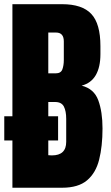

<svg xmlns="http://www.w3.org/2000/svg" viewBox="-20 -879 519 899"><path d="M38.1 0V-221.2H0V-334.5H38.1V-859.4H271Q364.7 -859.4 407.5 -813.7Q450.2 -768.1 450.2 -663.1V-625.5Q450.2 -564.9 428.5 -527.3Q406.7 -489.7 362.3 -478Q420.4 -463.4 440.2 -409.4Q460 -355.5 460 -277.8Q460 -194.3 444.3 -131.8Q428.7 -69.3 387.7 -34.7Q346.7 0 271 0ZM206.1 -535.6H241.2Q265.1 -535.6 272 -554.2Q278.8 -572.8 278.8 -598.6V-685.1Q278.8 -726.6 242.2 -726.6H206.1ZM223.1 -151.4Q290 -151.4 290 -214.8V-322.3Q290 -358.9 279.1 -380.1Q268.1 -401.4 237.8 -401.4H206.1V-334.5H252V-221.2H206.1V-152.3Q216.8 -151.4 223.1 -151.4Z"/></svg>

Font: webenart
Style: Regular
Weight: 400
Designer: Vernon Adams
Foundry: Vernon Adams
Version: Version 2.116; ttfautohint (v1.8.3)